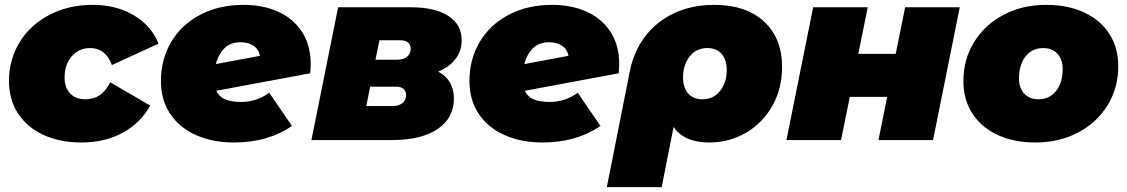

<svg xmlns="http://www.w3.org/2000/svg" viewBox="-20 -577 4644 791"><path d="M17 -243Q17 -332 61 -403.5Q105 -475 184 -516Q263 -557 362 -557Q459 -557 531.5 -514Q604 -471 633 -397L441 -309Q415 -379 351 -379Q305 -379 275.5 -345Q246 -311 246 -257Q246 -217 268.5 -192.5Q291 -168 332 -168Q366 -168 390.5 -184.5Q415 -201 434 -238L599 -142Q558 -69 484.5 -29.5Q411 10 315 10Q226 10 158.5 -21.5Q91 -53 54 -110Q17 -167 17 -243Z M1260 -313Q1260 -301 1258 -275L871 -203Q882 -179 907 -168Q932 -157 973 -157Q1038 -157 1089 -195L1183 -58Q1083 10 945 10Q855 10 786.5 -21Q718 -52 680.5 -109Q643 -166 643 -243Q643 -333 685.5 -404.5Q728 -476 805.5 -516.5Q883 -557 984 -557Q1063 -557 1125.5 -529Q1188 -501 1224 -446Q1260 -391 1260 -313ZM869 -313 1051 -347Q1046 -374 1024.5 -388.5Q1003 -403 972 -403Q930 -403 905 -378.5Q880 -354 869 -313Z M1850 -171Q1850 -91 1783 -45.5Q1716 0 1594 0H1263L1373 -547H1672Q1772 -547 1827 -511.5Q1882 -476 1882 -411Q1882 -368 1857 -334.5Q1832 -301 1785 -282Q1850 -248 1850 -171ZM1527 -331H1616Q1642 -331 1657 -343.5Q1672 -356 1672 -376Q1672 -393 1661 -402Q1650 -411 1631 -411H1543ZM1653 -185Q1653 -202 1642 -211Q1631 -220 1612 -220H1505L1489 -140H1597Q1623 -140 1638 -152.5Q1653 -165 1653 -185Z M2531 -313Q2531 -301 2529 -275L2142 -203Q2153 -179 2178 -168Q2203 -157 2244 -157Q2309 -157 2360 -195L2454 -58Q2354 10 2216 10Q2126 10 2057.5 -21Q1989 -52 1951.5 -109Q1914 -166 1914 -243Q1914 -333 1956.5 -404.5Q1999 -476 2076.5 -516.5Q2154 -557 2255 -557Q2334 -557 2396.5 -529Q2459 -501 2495 -446Q2531 -391 2531 -313ZM2140 -313 2322 -347Q2317 -374 2295.5 -388.5Q2274 -403 2243 -403Q2201 -403 2176 -378.5Q2151 -354 2140 -313Z M3202 -300Q3202 -213 3162.5 -142Q3123 -71 3054 -30.5Q2985 10 2901 10Q2799 10 2755 -54L2706 194H2480L2574 -280Q2590 -364 2637.5 -426.5Q2685 -489 2758 -523Q2831 -557 2922 -557Q3053 -557 3127.5 -488.5Q3202 -420 3202 -300ZM2974 -288Q2974 -331 2953 -355Q2932 -379 2894 -379Q2848 -379 2821 -344Q2794 -309 2794 -259Q2794 -216 2815 -192Q2836 -168 2874 -168Q2920 -168 2947 -203Q2974 -238 2974 -288Z M3330 -547H3555L3516 -355H3670L3709 -547H3934L3824 0H3599L3635 -178H3481L3445 0H3220Z M3949 -243Q3949 -332 3993 -403.5Q4037 -475 4114.5 -516Q4192 -557 4290 -557Q4380 -557 4447 -525.5Q4514 -494 4550.5 -437Q4587 -380 4587 -304Q4587 -215 4543 -143.5Q4499 -72 4421.5 -31Q4344 10 4246 10Q4156 10 4089 -21.5Q4022 -53 3985.5 -110Q3949 -167 3949 -243ZM4358 -293Q4358 -332 4336.5 -355.5Q4315 -379 4277 -379Q4233 -379 4205.5 -345Q4178 -311 4178 -254Q4178 -215 4199.5 -191.5Q4221 -168 4259 -168Q4303 -168 4330.5 -202Q4358 -236 4358 -293Z"/></svg>

Font: Montserrat Alternates Black
Style: Italic
Weight: 900
Italic angle: -11.3°
Designer: Julieta Ulanovsky
Foundry: Julieta Ulanovsky
Version: Version 7.200